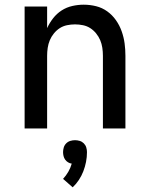

<svg xmlns="http://www.w3.org/2000/svg" viewBox="-20 -548 640 819"><path d="M85 0V-520H181V-428Q191 -450 206.5 -470Q222 -490 243 -503.5Q264 -517 288.5 -522.5Q313 -528 337 -528Q364 -528 390 -521.5Q416 -515 437.5 -499.5Q459 -484 474.5 -462Q490 -440 499 -414.5Q508 -389 511.5 -363Q515 -337 515 -310V0H419V-310Q419 -327 416.5 -344Q414 -361 407.5 -376.5Q401 -392 390 -405.5Q379 -419 365 -428Q351 -437 334 -440.5Q317 -444 300 -444Q283 -444 266 -440.5Q249 -437 235 -428Q221 -419 210 -405.5Q199 -392 192.5 -376.5Q186 -361 183.5 -344Q181 -327 181 -310V0ZM290 251 249 215Q262 201 271.5 184.5Q281 168 286 150Q278 149 270.5 144.5Q263 140 258 133Q253 126 251 117.5Q249 109 249 101Q249 91 252 81Q255 71 262.5 63.5Q270 56 280 53Q290 50 300 50Q310 50 320 53Q330 56 337.5 63.5Q345 71 348 81Q351 91 351 101Q351 122 347 142.5Q343 163 335.5 182.5Q328 202 316.5 219.5Q305 237 290 251Z"/></svg>

Font: Iosevka Fixed Curly Md Ex
Style: Regular
Weight: 500
Width: 7
Monospace: yes
Designer: Belleve Invis
Foundry: Belleve Invis
Version: Version 30.1.2